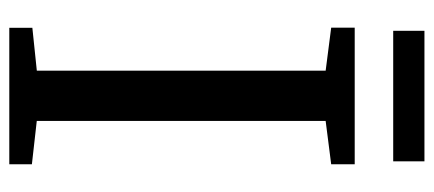

<svg xmlns="http://www.w3.org/2000/svg" viewBox="-280 -653 933 413"><g transform="rotate(90 186.5 -446.5)"><path d="M132 -59.2V-680.5L39.5 -692.4V-743H333.4V-692.4L240.2 -680.5V-59.1L333.4 -48.6V0H39.8V-49.6ZM327.1 -893V-825.8H46.2V-893Z"/></g></svg>

Font: Merriweather Light
Style: Regular
Weight: 300
Version: Version 2.100